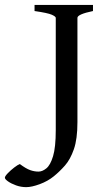

<svg xmlns="http://www.w3.org/2000/svg" viewBox="-118 -586 430 783"><path d="M261.2 -541Q197.8 -527.8 197.8 -513.2V-87.9Q197.8 -19 183.3 22.5Q168.9 64 147 88.9Q125 113.8 101.6 132.8Q77.1 152.8 44.2 165Q11.2 177.2 -11.2 177.2Q-32.7 177.2 -52.7 169.9Q-72.8 162.6 -85.4 153.6Q-98.1 144.5 -98.1 138.7Q-98.1 132.8 -86.4 120.6Q-74.7 108.4 -60.1 97.2Q-45.4 85.9 -37.1 83Q-12.2 101.6 4.9 107.7Q22 113.8 39.1 113.8Q54.7 113.8 71 100.6Q87.4 87.4 98.4 51Q109.4 14.6 109.4 -55.7V-513.2Q109.4 -518.6 93.3 -525.9Q77.1 -533.2 22.9 -541V-565.9H261.2Z"/></svg>

Font: Dai Banna SIL
Style: Regular
Weight: 400
Designer: Victor Gaultney
Foundry: SIL International
Version: Version 4.000